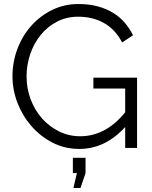

<svg xmlns="http://www.w3.org/2000/svg" viewBox="-20 -735 756 954"><path d="M345 199 362 125H342V49H405V125L380 199ZM602 -104Q503 5 374 5Q302 5 241.5 -26Q181 -57 136.5 -108Q92 -159 67 -223.5Q42 -288 42 -356Q42 -427 66.5 -492Q91 -557 135 -606.5Q179 -656 239 -685.5Q299 -715 370 -715Q422 -715 465 -703.5Q508 -692 541.5 -671.5Q575 -651 599.5 -622.5Q624 -594 641 -560L587 -524Q552 -590 496 -621Q440 -652 369 -652Q310 -652 262.5 -627Q215 -602 181.5 -560.5Q148 -519 130 -465.5Q112 -412 112 -355Q112 -295 132.5 -241Q153 -187 189 -146.5Q225 -106 273.5 -82Q322 -58 379 -58Q440 -58 495.5 -86.5Q551 -115 602 -177V-295H444V-349H661V0H602Z"/></svg>

Font: IngvarSans
Style: Regular
Weight: 400
Version: Version 1.000